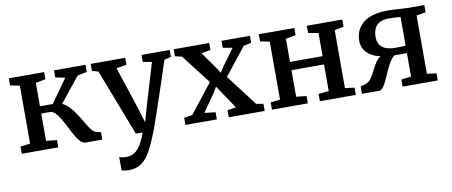

<svg xmlns="http://www.w3.org/2000/svg" viewBox="-70 -852 3280 1393"><g transform="rotate(-10 1570.0 -155.0)"><path d="M38 0V-53.5L110 -62V-489L40 -503V-555.5H300.5V-503L227.5 -489V-316.5H321.5L444.5 -489L373 -503V-555.5H605.5V-503L536 -489L389 -306Q418.5 -292 443.2 -265Q468 -238 488.8 -205.5Q509.5 -173 527.5 -142.2Q545.5 -111.5 561.2 -90.2Q577 -69 591 -65L631 -54V0H507.5Q488 0 470 -19Q452 -38 434.8 -68Q417.5 -98 401 -131.5Q384.5 -165 367 -195Q349.5 -225 330.5 -244Q311.5 -263 289.5 -263H227.5V-62L306.5 -53.5V0Z M782 252Q765.5 252 751.8 249.5Q738 247 730 243V145Q736.5 149 751 151.8Q765.5 154.5 781.5 154.5Q803 154.5 822.8 147.5Q842.5 140.5 860.2 123.2Q878 106 895 76Q912 46 928.5 0H878.5L689 -491L643.5 -504V-555.5H898V-504L822.5 -492L917.5 -204L959 -69.5L997.5 -205L1083.5 -492L1018 -504V-555.5H1225.5V-504L1175.5 -492Q1148 -407 1123.2 -333.2Q1098.5 -259.5 1078.2 -199.5Q1058 -139.5 1042.8 -94.8Q1027.5 -50 1017.2 -22.2Q1007 5.5 1003.5 14.5Q973.5 91 944.5 144Q915.5 197 877.2 224.5Q839 252 782 252Z M1304.5 -62 1472.5 -275.5 1305 -492 1255 -504V-555.5H1516.5V-504L1448.5 -492L1534.5 -370.5L1562 -327.5L1588.5 -370L1678 -492L1607 -504V-555.5H1816.5V-504L1760 -492L1600.5 -290.5L1775 -61.5L1827.5 -52.5V0H1563V-52.5L1626.5 -62L1540 -190.5L1510 -235L1484 -191L1393.5 -62L1475 -52.5V0H1243.5V-52.5Z M1881 0V-53.5L1951 -62V-489L1882 -502.5V-555.5H2143.5V-502.5L2070 -489V-318.5H2310V-489L2235.5 -502.5V-555.5H2497V-502.5L2429.5 -489V-62L2499 -53.5V0H2234V-53.5L2310 -62V-257.5H2070V-62L2145.5 -53.5V0Z M2543.5 0 2544.5 -54 2583 -65.5Q2604.5 -72.5 2620 -92.2Q2635.5 -112 2648.2 -137.8Q2661 -163.5 2675 -189Q2689 -214.5 2708 -233Q2727 -251.5 2755 -256.5V-243.5Q2708 -244.5 2670.8 -262.2Q2633.5 -280 2612.2 -310.8Q2591 -341.5 2591 -381.5Q2591 -434.5 2617 -475.5Q2643 -516.5 2695.8 -539.5Q2748.5 -562.5 2828 -562.5Q2857.5 -562.5 2888 -560.8Q2918.5 -559 2945.5 -557.2Q2972.5 -555.5 2990.5 -555.5H3101.5V-502L3033 -490.5V-61L3102.5 -52.5V0H2843.5V-52.5L2916.5 -61V-234H2826Q2807 -221.5 2790.5 -195.2Q2774 -169 2759.8 -137Q2745.5 -105 2732 -75Q2718.5 -45 2704.8 -24.2Q2691 -3.5 2676.5 0ZM2838 -286.5Q2850.5 -286.5 2865.5 -286.8Q2880.5 -287 2894.5 -287.8Q2908.5 -288.5 2916.5 -289V-499.5Q2908 -501 2892.8 -502.2Q2877.5 -503.5 2861 -504Q2844.5 -504.5 2831.5 -504.5Q2793 -504.5 2766.8 -492Q2740.5 -479.5 2726.8 -453.8Q2713 -428 2713 -388Q2713 -350.5 2730 -328Q2747 -305.5 2775.5 -296Q2804 -286.5 2838 -286.5Z"/></g></svg>

Font: Merriweather SemiBold
Style: Regular
Weight: 600
Version: Version 2.100